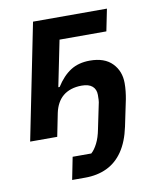

<svg xmlns="http://www.w3.org/2000/svg" viewBox="-82 -587 708 852"><g transform="rotate(-10 272.5 -161.0)"><path d="M174 200 194 99H278Q293 86 306 60.5Q319 35 326 -2L348 -108Q351 -119 351.5 -130.5Q352 -142 352 -152Q352 -177 336 -191Q320 -205 288 -205Q262 -205 240.5 -198Q219 -191 203.5 -178Q188 -165 178 -146.5Q168 -128 163 -105L142 0H20L125 -522H458L438 -423H227L185 -216H191Q220 -262 256 -285Q292 -308 343 -308Q409 -308 443.5 -272.5Q478 -237 478 -183Q478 -165 476 -146.5Q474 -128 471 -112L446 8Q432 74 403 116.5Q374 159 331 179.5Q288 200 233 200Z"/></g></svg>

Font: IBM Plex Sans SemiBold
Style: Italic
Weight: 600
Italic angle: -11.31°
Designer: Mike Abbink, Paul van der Laan, Pieter van Rosmalen
Foundry: Bold Monday
Version: Version 3.201